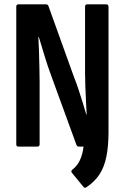

<svg xmlns="http://www.w3.org/2000/svg" viewBox="-20 -675 574 884"><path d="M364.2 185.5 312 121.8Q304 112.8 313.5 105.8Q335.6 88.8 347.9 62.6Q360.2 36.3 364.7 0H343.5Q335.6 0 332.1 -7.4L216.3 -325.1Q199.2 -370.8 185.2 -417.6Q171.1 -464.4 159 -504H156.6Q158.5 -475 159.5 -438.4Q160.5 -401.7 161.4 -365.8Q162.4 -329.9 162.4 -299.9V-10.9Q162.4 0 152 0H64.3Q54.9 0 54.9 -10.9V-644.1Q54.9 -655 64.8 -655H191.5Q200.5 -655 202.9 -647.6L320.3 -321.3Q331.4 -294.2 341.6 -262.7Q351.9 -231.2 361.2 -201.4Q370.4 -171.6 377 -148.1H379Q377.5 -174.6 375.8 -210Q374 -245.3 372.8 -281Q371.6 -316.6 371.6 -342.6V-644.1Q371.6 -655 381.5 -655H469.2Q479.6 -655 479.6 -644.1V-61.2Q479.1 0.6 469.6 47.2Q460.1 93.8 438.5 127.2Q416.9 160.6 379.7 185.9Q369.6 193 364.2 185.5Z"/></svg>

Font: Sofia Sans Condensed
Style: Regular
Weight: 400
Designer: Botio Nikoltchev, Ani Petrova
Foundry: lettersoup
Version: Version 4.100